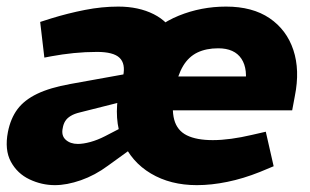

<svg xmlns="http://www.w3.org/2000/svg" viewBox="-23 -545 927 574"><path d="M141.2 8.5Q101.7 8.5 65.2 -8.8Q28.7 -26.1 9.5 -61.6Q-9.7 -97.1 0.7 -150.6Q8.7 -191 29.2 -218.5Q49.7 -246 88.1 -264.5Q126.5 -283 187.3 -293.9L359.8 -325L341.8 -240.7L216.1 -209Q199.1 -205 188.4 -198.4Q177.6 -191.9 172.1 -183.1Q166.6 -174.4 164.6 -162.3Q159.6 -139.8 173.4 -127.2Q187.2 -114.7 209.8 -114.7Q225.8 -114.7 247.2 -120.5Q268.5 -126.3 291.1 -137.9L344.2 -165.4L373.6 -103L299.6 -49.5Q261.1 -21 218.9 -6.2Q176.7 8.5 141.2 8.5ZM329.7 -238.5 345.2 -318.1Q352.7 -354.7 334.4 -372.2Q316.1 -389.8 267.1 -389.8Q231.6 -389.8 197.3 -386.3Q163 -382.8 130.6 -376.8L109.6 -372.8L97.1 -479.4L130 -489.9Q179.9 -505.3 230.8 -515.3Q281.7 -525.3 330.7 -525.3Q391.3 -525.3 436.5 -502.6Q481.6 -479.9 502.3 -435.7Q523 -391.5 510.6 -326.7L495 -245.4ZM565.4 8.5Q486.5 8.5 428.1 -26.3Q369.7 -61 342.9 -124.2Q316.2 -187.5 332.7 -273Q349.7 -359.4 397.1 -415.1Q444.5 -470.8 511.4 -498.1Q578.3 -525.3 652.8 -525.3Q731.7 -525.3 782.9 -490.6Q834 -455.8 854 -395.6Q874 -335.4 858.5 -258L850.5 -215.1H445.5L465 -316.4H752.1L708.6 -281.9Q719.6 -337.9 698.8 -369.3Q678 -400.6 629.3 -400.6Q593.7 -400.6 567.4 -388.1Q541.1 -375.5 524.5 -348Q508 -320.4 499 -274.9Q489 -219.8 497.8 -187.3Q506.6 -154.7 535.6 -140.4Q564.6 -126.1 613.2 -126.1Q638.7 -126.1 668.2 -130.1Q697.7 -134.1 729.6 -141.6L771.6 -151.2L795.1 -48L754.2 -31Q704.3 -11 656.6 -1.3Q608.9 8.5 565.4 8.5Z"/></svg>

Font: REM Medium
Style: Italic
Weight: 500
Italic angle: -11°
Designer: Octavio Pardo
Foundry: Ashler Design
Version: Version 1.005;gftools[0.9.28]